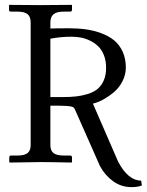

<svg xmlns="http://www.w3.org/2000/svg" viewBox="-20 -666 604 789"><path d="M497.1 -388.2Q497.1 -358.4 482.9 -331.3Q468.8 -304.2 446.8 -286.1Q424.8 -268.1 402.8 -256.3Q380.9 -244.6 361.8 -240.2L465.8 -1Q506.8 76.2 560.1 76.2L563 96.2Q545.9 103 521 103Q478.5 103 445.3 79.1Q412.1 55.2 391.1 17.1L288.1 -215.8Q284.7 -223.6 278.3 -226.6Q272 -229.5 252.9 -230.7Q233.9 -231.9 187 -231.9V-69.8Q187 -47.4 199.7 -37.1Q212.4 -26.9 242.2 -26.9H268.1Q275.9 -26.9 275.9 -19V0L273.9 2Q188 0 147.9 0L20 2L18.1 0V-19Q18.1 -26.9 24.9 -26.9H51.8Q81.5 -26.9 93.8 -37.4Q106 -47.9 106 -69.8V-574.2Q106 -597.2 93.3 -607.7Q80.6 -618.2 51.8 -618.2H24.9Q17.1 -618.2 17.1 -626V-645L19 -646Q106 -645 145 -645L273.9 -646L275.9 -645V-626Q275.9 -618.2 268.1 -618.2H242.2Q212.4 -618.2 199.7 -607.2Q187 -596.2 187 -574.2V-548.8Q208 -549.8 263.2 -549.8Q301.3 -549.8 334 -545.2Q366.7 -540.5 397.2 -529.1Q427.7 -517.6 449.5 -499.8Q471.2 -481.9 484.1 -453.4Q497.1 -424.8 497.1 -388.2ZM416 -387.2Q416 -416.5 407 -439.2Q397.9 -461.9 383.5 -475.8Q369.1 -489.7 349.9 -499Q330.6 -508.3 312 -511.7Q293.5 -515.1 273.9 -515.1Q227.5 -515.1 187 -506.8V-267.1H236.8Q268.6 -267.1 293 -269.8Q317.4 -272.5 341.6 -280Q365.7 -287.6 381.3 -300.8Q397 -314 406.5 -335.7Q416 -357.4 416 -387.2Z"/></svg>

Font: Linux Biolinum G
Style: Regular
Weight: 400
Designer: Philipp H. Poll
Foundry: Philipp H. Poll
Version: Version 1.1.0 ; ttfautohint (v1.6)